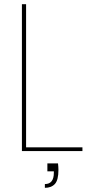

<svg xmlns="http://www.w3.org/2000/svg" viewBox="-20 -724 435 920"><path d="M207 59H258Q260 77 260 90Q260 139 243 157.5Q226 176 195 176V158Q238 158 238 104V97H207ZM85 -704H105V-18H375V0H85Z"/></svg>

Font: Poppins Thin
Style: Regular
Weight: 250
Designer: Ninad Kale (Devanagari), Jonny Pinhorn (Latin)
Foundry: Indian Type Foundry
Version: Version 3.200;PS 1.000;hotconv 16.6.54;makeotf.lib2.5.65590